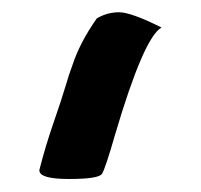

<svg xmlns="http://www.w3.org/2000/svg" viewBox="-20 -711 321 307"><path d="M238.3 -667Q210 -651.4 164.1 -496.1Q148.4 -441.4 143.1 -433.1Q137.7 -424.8 90.3 -424.8Q43 -424.8 43 -438.5V-439.5Q52.7 -477.5 65.4 -514.2Q78.1 -550.8 84.5 -572.3Q90.8 -593.8 95.7 -606.4Q107.4 -642.6 134.8 -681.6Q151.4 -691.4 170.4 -691.4Q189.5 -691.4 238.3 -667Z"/></svg>

Font: Essays1743
Style: Medium
Weight: 500
Designer: Based on the typeface in a 1743 English translation of the essays of Montaigne.  PostScript/TrueType font designed by Jo
Version: Version 002.100